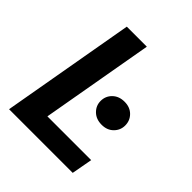

<svg xmlns="http://www.w3.org/2000/svg" viewBox="-193 -824 949 949"><g transform="rotate(45 281.0 -350.0)"><path d="M24 0 147 -700H287L183 -109H489L469 0ZM402 -269Q363 -269 339 -292.5Q315 -316 315 -349Q315 -383 339 -406.5Q363 -430 402 -430Q440 -430 463.5 -406.5Q487 -383 487 -349Q487 -316 463.5 -292.5Q440 -269 402 -269Z"/></g></svg>

Font: DM Sans 17pt ExtraBold
Style: Italic
Weight: 800
Italic angle: -10°
Version: Version 4.004;gftools[0.9.30]